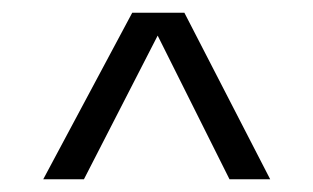

<svg xmlns="http://www.w3.org/2000/svg" viewBox="-20 -614 493 302"><path d="M112 -332H48L188 -594H270L405 -332H341L228 -558Z"/></svg>

Font: Hind Siliguri Light
Style: Regular
Weight: 300
Designer: Jyotish Sonowal
Foundry: Indian Type Foundry
Version: Version 1.001;PS 1.0;hotconv 1.0.86;makeotf.lib2.5.63406; tt